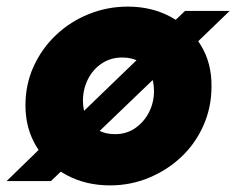

<svg xmlns="http://www.w3.org/2000/svg" viewBox="-45 -548 715 581"><path d="M237 -133 188 -192 387 -384 437 -325ZM541 -410 473 -475 515 -515H650ZM-25 0 86 -108 152 -41 109 0ZM288 13Q215 13 157 -18Q99 -49 65.5 -104Q32 -159 32 -229Q32 -293 57 -347.5Q82 -402 125 -442.5Q168 -483 224 -505.5Q280 -528 342 -528Q414 -528 471.5 -497Q529 -466 562.5 -411.5Q596 -357 595 -286Q595 -223 570.5 -168Q546 -113 503.5 -73Q461 -33 405.5 -10Q350 13 288 13ZM303 -142Q338 -142 364.5 -160.5Q391 -179 406 -208.5Q421 -238 421 -273Q421 -303 409.5 -326Q398 -349 376.5 -361.5Q355 -374 325 -374Q290 -374 263 -356Q236 -338 221 -308Q206 -278 206 -243Q206 -214 217.5 -191Q229 -168 251 -155Q273 -142 303 -142Z"/></svg>

Font: MuseoModerno ExtraBold
Style: Italic
Weight: 800
Italic angle: -9°
Designer: Pablo Cosgaya, Héctor Gatti, Marcela Romero, and the Authors of The MuseoModerno Project.
Foundry: Omnibus-Type Team
Version: Version 1.003